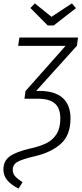

<svg xmlns="http://www.w3.org/2000/svg" viewBox="-25 -906 485 1130"><path d="M291 -756H256L154 -859L180 -886L278 -807L398 -886L422 -858ZM428 -637 188 -371H204Q298 -371 344 -329.5Q390 -288 390 -209Q390 -112 334.5 -61Q279 -10 182 13Q108 30 79 46Q50 62 50 93Q50 114 63 130Q76 146 108 166L84 204Q39 181 17 154Q-5 127 -5 92Q-5 42 31.5 15Q68 -12 149 -31Q209 -44 247.5 -63Q286 -82 308 -117Q330 -152 330 -208Q330 -270 297.5 -297.5Q265 -325 198 -325H119L125 -370L361 -636H82L89 -685H434Z"/></svg>

Font: Fira Sans Condensed Light
Style: Italic
Weight: 300
Width: 3
Italic angle: -8°
Designer: Carrois Corporate & Edenspiekermann AG
Foundry: Carrois Corporate GbR & Edenspiekermann AG
Version: Version 4.203